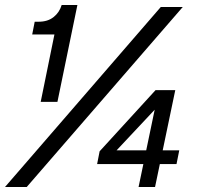

<svg xmlns="http://www.w3.org/2000/svg" viewBox="-31 -749 788 769"><path d="M132 -341 187 -611H98L108 -662H124Q160 -662 183.5 -680.5Q207 -699 216 -729H279L199 -341ZM-11 0 613 -721H701L76 0ZM524 0 598 -355 620 -343 436 -147H687L676 -92H358L368 -143L592 -388H671L590 0Z"/></svg>

Font: Mona Sans ExtraLight Medium
Style: Italic
Weight: 500
Italic angle: -11.6951°
Version: Version 2.000